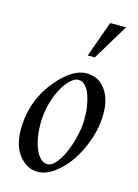

<svg xmlns="http://www.w3.org/2000/svg" viewBox="-99 -667 529 735"><g transform="rotate(15 165.0 -299.0)"><path d="M194.1 -468 245.1 -610.1H308.1L222.2 -468ZM20 -127.9Q20 -246.8 97.7 -335.2Q155 -400.9 209 -400.9Q262.5 -400.9 290.3 -352.5Q310.1 -318.1 310.1 -267.9Q310.1 -217.8 293.5 -167.8Q276.9 -117.9 250.9 -78.5Q224.9 -39.1 190.6 -13.5Q156.2 12 124.5 12Q92.8 12 68.8 -7.3Q20 -46.6 20 -127.9ZM120.7 -309.4Q106.2 -283 96.6 -245.5Q86.9 -208 86.9 -169.8Q86.9 -131.6 94.6 -99Q102.3 -66.4 117.2 -46.1Q132.1 -25.9 152.8 -25.9Q173.6 -25.9 195.8 -59.4Q218 -93 231.6 -142.5Q245.1 -191.9 245.1 -225.2Q245.1 -258.5 241.6 -280.3Q238 -302 231.2 -322.4Q224.4 -342.8 212 -355.8Q199.7 -368.9 184.6 -368.9Q169.4 -368.9 152.3 -352.4Q135.3 -335.9 120.7 -309.4Z"/></g></svg>

Font: Linden Hill
Style: Italic
Weight: 400
Italic angle: -5.60001°
Version: Version 1.201